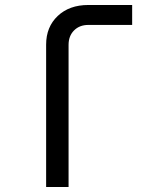

<svg xmlns="http://www.w3.org/2000/svg" viewBox="-20 -750 640 770"><path d="M165 0V-571Q165 -642 211.5 -686Q258 -730 334 -730H510V-650H334Q299 -650 277 -628Q255 -606 255 -570V0Z"/></svg>

Font: JetBrainsMono NF
Style: Regular
Weight: 400
Designer: Philipp Nurullin, Konstantin Bulenkov
Foundry: JetBrains
Version: Version 2.251; ttfautohint (v1.8.3);Nerd Fonts 2.2.2